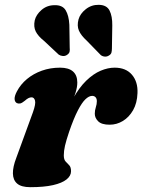

<svg xmlns="http://www.w3.org/2000/svg" viewBox="-20 -762 590 796"><path d="M50 -334.5Q41 -339.5 40.5 -351.8Q40 -364 50 -383Q65.5 -412.5 92 -434.5Q118.5 -456.5 153.5 -469Q188.5 -481.5 229 -481.5Q264.5 -481.5 282.5 -465.8Q300.5 -450 300.5 -420Q300.5 -401 293.2 -377.8Q286 -354.5 276 -329.2Q266 -304 257.8 -279.5Q249.5 -255 248 -233.5L238.5 -236.5Q256.5 -305 282.2 -352Q308 -399 337.5 -427.5Q367 -456 397.2 -468.8Q427.5 -481.5 455 -481.5Q502 -481.5 527 -452.2Q552 -423 550 -376Q548.5 -334.5 531.8 -305.2Q515 -276 489.5 -260.5Q464 -245 434.5 -245Q401.5 -245 387.2 -259Q373 -273 373 -290.5Q373 -304.5 377.2 -317.2Q381.5 -330 381.5 -342.5Q381.5 -353 376.2 -358.8Q371 -364.5 362 -364.5Q349 -364.5 334.2 -350.5Q319.5 -336.5 302.8 -304.2Q286 -272 266.5 -215.5Q254.5 -180 249.5 -158Q244.5 -136 244.5 -118Q244.5 -100.5 252 -92.5Q259.5 -84.5 267 -76.8Q274.5 -69 274.5 -52Q274.5 -33 255.8 -18Q237 -3 199.8 5.5Q162.5 14 105.5 14Q68.5 14 51.2 -0.8Q34 -15.5 33.5 -42.8Q33 -70 47.5 -107.5L116.5 -296.5Q129 -331.5 125.2 -345Q121.5 -358.5 111 -358.5Q105 -358.5 98.5 -355.5Q92 -352.5 82.5 -344Q71.5 -335 64.2 -333.2Q57 -331.5 50 -334.5ZM267.5 -659.5 269 -564Q270 -555.5 268.5 -548Q267 -540.5 258 -534.5Q250 -529 240.5 -529.8Q231 -530.5 223.5 -535.5L162 -593Q138 -612 128.2 -631.5Q118.5 -651 124 -677.5Q129.5 -701 152.2 -720.8Q175 -740.5 206 -740.5Q239 -741.5 252.2 -719.5Q265.5 -697.5 267.5 -659.5ZM445.5 -656.5 444 -561Q444 -551.5 442 -544Q440 -536.5 431 -531.5Q423 -526.5 413.5 -527.5Q404 -528.5 397.5 -534L339 -594Q316 -615 307.2 -635Q298.5 -655 305.5 -681.5Q312 -705 335.5 -723.8Q359 -742.5 389.5 -742Q422.5 -741.5 434.2 -718.2Q446 -695 445.5 -656.5Z"/></svg>

Font: Fraunces ExtraBold
Style: Italic
Weight: 800
Italic angle: -16°
Version: Version 1.000;[b76b70a41]